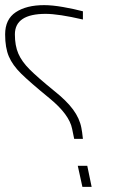

<svg xmlns="http://www.w3.org/2000/svg" viewBox="-62 -729 523 748"><path d="M227 -188 219 -227Q208 -283 131 -346Q54 -409 20.5 -442Q-13 -475 -27.5 -509Q-42 -543 -42 -595Q-42 -654 -0.5 -681.5Q41 -709 110 -709Q142 -709 184.5 -701.5Q227 -694 261 -685V-653Q166 -675 116 -675Q-4 -675 -4 -595Q-4 -551 9.5 -520Q23 -489 53.5 -458.5Q84 -428 149 -375Q197 -337 222.5 -302.5Q248 -268 255 -231Q258 -217 261 -188ZM259 -1 241 -83H278L295 -1Z"/></svg>

Font: Cairo ExtraLight
Style: Italic
Weight: 275
Italic angle: -13°
Designer: Mohamed Gaber, Accademia di Belle Arti di Urbino and others
Foundry: Kief Type Foundry, Accademia di Belle Arti di Urbino and others
Version: Version 3.011